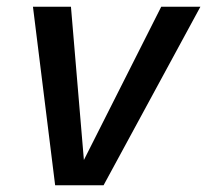

<svg xmlns="http://www.w3.org/2000/svg" viewBox="-20 -551 616 571"><path d="M576 -531 288 0H144L78 -531H191L232 -45.5H214.5L459.5 -531Z"/></svg>

Font: Epilogue Medium
Style: Italic
Weight: 500
Italic angle: -12°
Designer: Tyler Finck
Foundry: Etcetera Type Co
Version: Version 2.112